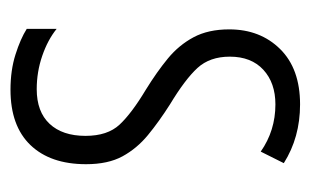

<svg xmlns="http://www.w3.org/2000/svg" viewBox="-133 -449 592 366"><g transform="rotate(90 163.0 -266.0)"><path d="M293 -134Q293 -66 256.5 -28Q220 10 151 10Q114 10 84 0.5Q54 -9 35 -21V-78Q56 -61 86.5 -50.5Q117 -40 150 -40Q193 -40 216 -64.5Q239 -89 239 -133Q239 -175 217.5 -198Q196 -221 151 -248Q117 -269 91.5 -290Q66 -311 51 -339Q36 -367 36 -407Q36 -466 73.5 -504Q111 -542 179 -542Q242 -542 291 -511L269 -467Q229 -495 179 -495Q138 -495 113 -472Q88 -449 88 -408Q88 -370 109.5 -346.5Q131 -323 179 -294Q212 -273 237.5 -252Q263 -231 278 -203.5Q293 -176 293 -134Z"/></g></svg>

Font: Noto Sans Ethiopic ExtraCondensed Light
Style: Regular
Weight: 300
Width: 2
Designer: Monotype Design Team
Foundry: Monotype Imaging Inc.
Version: Version 2.102; ttfautohint (v1.8.4.7-5d5b)